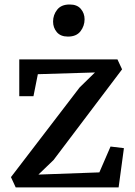

<svg xmlns="http://www.w3.org/2000/svg" viewBox="-20 -812 583 832"><path d="M391.5 -498 144 -490.5 125 -395H63.5V-554.5H489L509 -511.5L212 -118.5L146.5 -55.5L410.5 -65L459 -177L517 -170L494 0H48L27.5 -44.5L325 -433ZM274 -653.5Q242.5 -653.5 226.2 -672.8Q210 -692 210 -718.5Q210 -747.5 227.8 -770Q245.5 -792.5 281.5 -792.5H282.5Q314 -792.5 330.2 -773.5Q346.5 -754.5 346.5 -728.5Q346.5 -699.5 328.8 -676.5Q311 -653.5 275 -653.5Z"/></svg>

Font: Merriweather 20pt
Style: Regular
Weight: 400
Version: Version 2.100